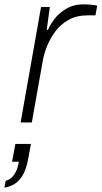

<svg xmlns="http://www.w3.org/2000/svg" viewBox="-57 -558 463 875"><path d="M37 0 130 -526H170L156 -422H162Q169 -441 188.5 -468Q208 -495 242 -516.5Q276 -538 324 -538Q341 -538 358 -536.5Q375 -535 386 -532L378 -488H343Q292 -488 255.5 -467.5Q219 -447 195 -414.5Q171 -382 157 -346.5Q143 -311 138 -281L88 0ZM-37 297 -31 266Q-8 260 7.5 238Q23 216 29 179H-2L13 98H84L71 168Q64 207 50 234Q36 261 15 276.5Q-6 292 -37 297Z"/></svg>

Font: Archivo Expanded Thin
Style: Italic
Weight: 250
Width: 7
Italic angle: -10°
Designer: Hector Gatti
Foundry: Omnibus-Type
Version: Version 2.001